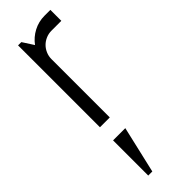

<svg xmlns="http://www.w3.org/2000/svg" viewBox="-271 -522 829 829"><g transform="rotate(-45 143.5 -107.5)"><path d="M207 -442.9Q189 -442.9 173.1 -436Q157.2 -429.2 145.5 -417.5Q133.8 -405.8 127 -389.9Q120.1 -374 120.1 -356V0H60.1V-500H80.1L112.8 -449.2Q133.3 -477.1 164.3 -493.4Q195.3 -509.8 231.9 -509.8H267.1V-442.9ZM85 294.9H60.1V80.1H134.8Z"/></g></svg>

Font: Abel
Style: Regular
Weight: 400
Designer: Matthew Desmond
Foundry: Matthew Desmond
Version: Version 1.003